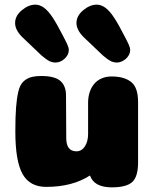

<svg xmlns="http://www.w3.org/2000/svg" viewBox="-20 -805 665 826"><path d="M265 -211Q265 -154 309 -154Q331 -154 345 -175Q359 -196 359 -229V-363Q359 -388 366 -409Q373 -430 386 -445Q399 -460 418 -468Q437 -476 460 -476Q514 -476 544 -452.5Q574 -429 574 -366V-106Q574 -45 549 -22Q524 1 461 1Q385 1 367 -50Q291 -1 179 -1Q108 -1 77 -56.5Q46 -112 46 -239Q46 -302 49 -341.5Q52 -381 58.5 -409.5Q65 -438 78.5 -452Q92 -466 110.5 -472Q129 -478 159 -478Q215 -478 239.5 -457Q264 -436 264 -394ZM396 -785Q367 -785 338 -761Q309 -737 309 -706Q309 -677 338 -647L422 -567Q423 -566 430 -560.5Q437 -555 439.5 -553Q442 -551 448 -547Q454 -543 458.5 -541Q463 -539 469.5 -537.5Q476 -536 483 -536Q496 -536 509.5 -543.5Q523 -551 531.5 -563.5Q540 -576 540 -590Q540 -595 538.5 -600.5Q537 -606 534 -612.5Q531 -619 529 -623.5Q527 -628 522.5 -636.5Q518 -645 516 -649Q490 -700 471 -729Q452 -758 433 -772Q415 -785 396 -785ZM132 -785Q103 -785 74 -761Q45 -737 45 -706Q45 -677 74 -647L158 -567Q159 -566 166 -560.5Q173 -555 175.5 -553Q178 -551 184 -547Q190 -543 194.5 -541Q199 -539 205.5 -537.5Q212 -536 219 -536Q240 -536 258 -552.5Q276 -569 276 -590Q276 -595 274.5 -600.5Q273 -606 270 -612.5Q267 -619 265 -623.5Q263 -628 258.5 -636.5Q254 -645 252 -649Q226 -700 207 -729Q188 -758 169 -772Q151 -785 132 -785Z"/></svg>

Font: Coiny 2.0
Style: Regular
Weight: 400
Version: Version 1.001 July 11, 2018